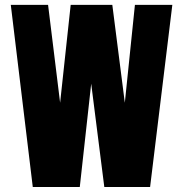

<svg xmlns="http://www.w3.org/2000/svg" viewBox="-20 -752 736 772"><path d="M111.8 0 23.4 -732.4H173.3L221.7 -338.9L264.2 -732.4H431.6L481.9 -338.9L522.5 -732.4H672.9L583.5 0H399.4L346.7 -415.5L300.8 0Z"/></svg>

Font: webenart
Style: Regular
Weight: 400
Designer: Vernon Adams
Foundry: Vernon Adams
Version: Version 2.116; ttfautohint (v1.8.3)